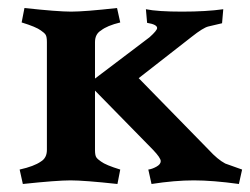

<svg xmlns="http://www.w3.org/2000/svg" viewBox="-20 -450 624 479"><path d="M217 -345V-254L353 -357Q372 -374 372 -380Q372 -389 347 -393L344 -427Q373 -421 434 -421Q495 -421 537 -427L534 -392Q513 -387 500 -384Q487 -381 458 -358L326 -255L501 -76Q523 -52 542 -42L584 -27L576 9Q511 0 463.5 0Q416 0 358 9L350 -27Q359 -28 370 -34Q381 -40 381 -48Q381 -56 362 -76L217 -224V-76Q217 -63 220 -58Q223 -53 232 -47Q244 -38 280 -27L273 9Q190 0 156 0Q122 0 37 9L29 -27Q65 -35 82 -47Q97 -56 97 -76V-345Q97 -358 94 -363Q91 -368 82 -374Q70 -383 34 -394L41 -430Q124 -421 157.5 -421Q191 -421 272 -430L280 -394Q247 -386 232 -374Q217 -365 217 -345Z"/></svg>

Font: Buenard
Style: Bold
Weight: 700
Foundry: FontFuror
Version: Version 1.002 2011